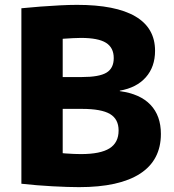

<svg xmlns="http://www.w3.org/2000/svg" viewBox="-20 -760 714 790"><path d="M305 10Q261 10 196 6.5Q131 3 68 -4V-726Q107 -730 147.5 -733Q188 -736 226.5 -738Q265 -740 297 -740Q456 -740 537 -692.5Q618 -645 618 -551Q618 -485 580 -442Q542 -399 473 -387V-385Q556 -374 599 -329Q642 -284 642 -209Q642 -101 556.5 -45.5Q471 10 305 10ZM189 -135Q216 -131 251.5 -128.5Q287 -126 313 -126Q393 -126 430.5 -149.5Q468 -173 468 -223Q468 -270 432.5 -291Q397 -312 317 -312H153V-443H317Q388 -443 418 -461Q448 -479 448 -521Q448 -564 416 -584Q384 -604 313 -604Q298 -604 280 -603Q262 -602 239.5 -600.5Q217 -599 189 -595L238 -679V-51Z"/></svg>

Font: M PLUS 2 ExtraBold
Style: Regular
Weight: 800
Version: Version 1.001